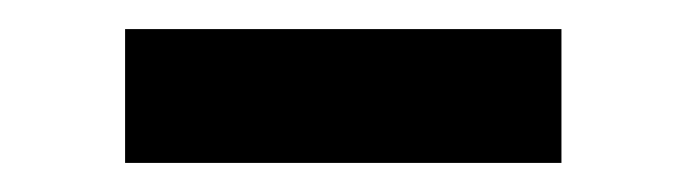

<svg xmlns="http://www.w3.org/2000/svg" viewBox="-20 -751 472 132"><path d="M366 -639V-731H66V-639Z"/></svg>

Font: Iosevka Sparkle
Style: Bold
Weight: 700
Designer: Belleve Invis
Foundry: Belleve Invis
Version: Version 4.5.0; ttfautohint (v1.8.3)